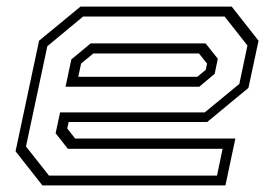

<svg xmlns="http://www.w3.org/2000/svg" viewBox="-20 -560 828 580"><path d="M680 -540 761 -437 730.5 -294.5 606 -191.5H187.5L183 -172L207 -141.5H691L661 0H108L27 -103L98 -437L223 -540ZM658.5 -510H231L123 -420.5L58.5 -117.5L128 -29.5H635.5L652.5 -110.5H185L148 -157.5L161.5 -220.5H598.5L703 -306.5L727.5 -422.5ZM601 -429 638 -382.5 628.5 -337 582 -298H178L195.5 -380.5L254 -429ZM581 -398.5H262L225 -368L216.5 -328H576L601.5 -349L605.5 -368Z"/></svg>

Font: Tourney Expanded Light
Style: Italic
Weight: 300
Width: 7
Italic angle: -12°
Designer: Tyler Finck
Foundry: Etcetera Type Co
Version: Version 1.010; ttfautohint (v1.8.3)